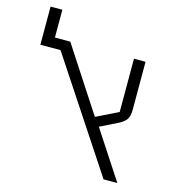

<svg xmlns="http://www.w3.org/2000/svg" viewBox="-110 -835 854 929"><g transform="rotate(15 317.5 -370.5)"><path d="M130 -550H29V-741H88V-602H165L374 -281L484 -335V-602H542V-360Q542 -330 531 -313.5Q520 -297 492 -283L405 -240L562 0H493Z"/></g></svg>

Font: IBM Plex Sans Hebrew Light
Style: Regular
Weight: 300
Designer: Mike Abbink, Paul van der Laan, Pieter van Rosmalen, Yanek Iontef
Foundry: Bold Monday
Version: Version 1.2